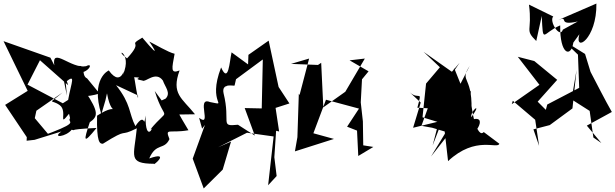

<svg xmlns="http://www.w3.org/2000/svg" viewBox="-44 -828 3468 1082"><path d="M447 -386C403 -405 459 -499 353 -434C434 -379 498 -485 441 -455C357 -438 246 -567 262 -460L240 -503L-24 -596C22 -502 67 -407 112 -316L-15 -237L107 -55L106 -35L151 -40L302 -87C246 -47 328 -57 360 -97C396 -88 307 -98 500 -107C424 -13 426 -31 462 -139C507 -171 516 -194 436 -313C364 -278 451 -280 517 -301ZM351 -162C332 -137 405 -143 250 -83L226 -74L152 -162L161 -204L309 -307C221 -233 243 -272 293 -235C339 -200 280 -106 345 -187ZM326 -366C385 -413 359 -370 340 -265L310 -246L111 -351L186 -498L175 -494L340 -348C307 -450 290 -497 333 -289Z M550 -262 559 -302C589 -133 648 -271 503 -176C500 -25 518 -17 536 -18C689 -114 620 -51 727 -105C712 52 674 94 824 95C815 111 922 21 797 65C836 -26 881 20 911 -44C885 -110 908 -75 1018 -94C910 -272 927 -285 921 -182L1055 -184C981 -276 920 -299 968 -431C915 -410 925 -443 940 -525C904 -533 828 -579 797 -594C797 -594 888 -462 758 -616C667 -562 773 -608 672 -499C588 -558 706 -539 649 -407C664 -488 649 -320 569 -431C568 -431 465 -385 527 -184ZM867 -262 828 -315C888 -123 920 -239 801 -96C833 -132 775 -8 776 -177C764 -90 778 -207 719 -117C681 -191 696 -240 610 -348L734 -290C737 -230 713 -397 712 -393C783 -389 688 -387 759 -374C775 -361 833 -431 874 -374C886 -338 921 -304 889 -272Z M1095 -103 1111 -124 1042 66 1104 234 1211 128 1258 -30 1185 2 1348 -80 1498 -59 1467 216 1515 164 1502 58 1512 -91 1529 -87 1509 -220 1587 -245 1526 -338 1470 -599 1356 -519 1354 -465 1261 -533C1249 -479 1244 -354 1202 -448C1121 -239 1250 -232 1139 -253C1059 -285 1154 -106 1078 -164ZM1287 -386 1219 -332 1437 -493 1431 -217 1335 -219 1392 -64 1297 -125C1192 -114 1257 -136 1216 -302C1202 -365 1276 -341 1278 -346Z M2060 0 2003 -9 2001 -144 1989 -251 1996 -381 2033 -426 1926 -488 2012 -498 1902 -311 1778 -223 1766 -474 1748 -462 1596 -468 1698 -498 1644 -292 1640 -300 1632 -55 1618 25 1838 -45 1722 -77 1793 -266 1979 -216 1912 -114 1968 -92 1975 51Z M2516 -443 2506 -421 2343 -536 2435 -449 2357 -357 2337 -167 2491 -120 2385 54 2477 -63C2518 46 2651 -90 2622 -105C2603 -26 2722 -185 2615 -154C2591 -196 2686 -267 2611 -167C2629 -412 2539 -357 2603 -457L2551 -356ZM2682 -84C2647 -44 2605 -203 2609 -317C2552 -235 2595 -250 2497 -273L2493 -396L2546 -474L2504 -425L2369 -368L2419 -362L2331 -119L2392 -108L2462 -87L2481 80C2637 -66 2761 15 2770 -18ZM2466 -178C2449 -222 2433 -162 2394 -8L2448 -148L2284 -108L2327 -250L2265 -308C2319 -259 2337 -330 2308 -221C2490 -215 2466 -184 2473 -233Z M3213 -520 3220 -333 3040 -239 3032 -209 2986 -255 3096 -378 2967 -484 2874 -508 2996 -350 2840 -241 2846 -260 2972 -153 2994 -6 2962 -99 3054 -123 3182 -217 3205 -433 3177 -268 3279 -203 3300 -53 3345 -22 3263 -120 3404 -197C3362 -271 3324 -347 3284 -423L3253 -524L3129 -601ZM3128 -661C3112 -608 3048 -710 3074 -735L2937 -802C2957 -647 2910 -664 2978 -597L3009 -738C3017 -572 3011 -642 3113 -685C3110 -519 3174 -501 3187 -588L3221 -635C3191 -528 3320 -608 3317 -808L3102 -715C3167 -743 3090 -679 3212 -707Z"/></svg>

Font: Asimov Silicon
Style: Regular
Weight: 400
Designer: Google
Version: Version 2.000980; 2014